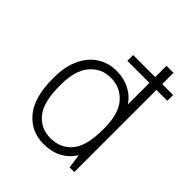

<svg xmlns="http://www.w3.org/2000/svg" viewBox="-201 -847 985 985"><g transform="rotate(45 291.5 -355.0)"><path d="M568 -596H489V0H455L444 -77Q388 10 275 10Q185 10 128.5 -57.5Q72 -125 72 -260V-271Q72 -350 99 -406.5Q126 -463 172 -492Q218 -521 275 -521Q328 -521 370.5 -499.5Q413 -478 438 -440V-596H278V-638H438V-720H489V-638H568ZM439 -269Q439 -372 394.5 -423.5Q350 -475 280 -475Q211 -475 167 -423Q123 -371 123 -269V-258Q123 -141 166 -88.5Q209 -36 280 -36Q352 -36 395.5 -87.5Q439 -139 439 -257Z"/></g></svg>

Font: Chivo Thin
Style: Regular
Weight: 100
Designer: Hector Gatti
Foundry: Omnibus-Type
Version: Version 1.007